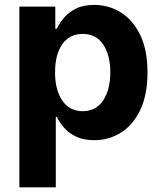

<svg xmlns="http://www.w3.org/2000/svg" viewBox="-20 -573 672 797"><path d="M60.4 204.5V-545.5H209.5V-453.8H216.3Q226.6 -476.2 245.4 -498.9Q264.2 -521.7 295.1 -537.1Q326 -552.6 371.4 -552.6Q431.5 -552.6 481.5 -521.5Q531.6 -490.4 562 -428.1Q592.3 -365.8 592.3 -272Q592.3 -180.8 562.9 -118.1Q533.4 -55.4 483.3 -23.3Q433.2 8.9 371.1 8.9Q327.1 8.9 296.3 -5.7Q265.6 -20.2 246.3 -42.4Q226.9 -64.6 216.3 -87.4H211.6V204.5ZM208.5 -272.7Q208.5 -199.9 238.5 -155.7Q268.5 -111.5 323.2 -111.5Q378.9 -111.5 408.4 -156.4Q437.9 -201.3 437.9 -272.7Q437.9 -343.8 408.6 -388Q379.3 -432.2 323.2 -432.2Q268.1 -432.2 238.3 -389Q208.5 -345.9 208.5 -272.7Z"/></svg>

Font: Inter UI
Style: Bold
Weight: 700
Designer: Rasmus Andersson
Foundry: rsms
Version: 3.2;8d6f07862